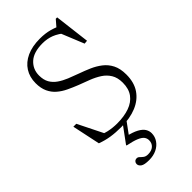

<svg xmlns="http://www.w3.org/2000/svg" viewBox="-291 -777 1112 1112"><g transform="rotate(-45 265.0 -221.0)"><path d="M419.5 -648 378.5 -658 416.5 -702H428L454.5 -484L433 -482L370 -636.5L404.5 -597.5Q365.5 -630.5 332.8 -643.2Q300 -656 261.5 -656Q188.5 -656 152 -622.5Q115.5 -589 115.5 -538Q115.5 -502.5 129.2 -478.2Q143 -454 167.5 -437Q192 -420 222.8 -407.5Q253.5 -395 287 -383Q321 -371 354.5 -356.5Q388 -342 416 -320.5Q444 -299 460.8 -266.2Q477.5 -233.5 477.5 -184.5Q477.5 -119.5 448 -76.5Q418.5 -33.5 365.8 -11.8Q313 10 242 10Q195 10 158 4.2Q121 -1.5 83 -15.5L46.5 -188H70.5L157.5 -13L97.5 -57Q134 -37 168.2 -29.2Q202.5 -21.5 239.5 -21.5Q296.5 -21.5 339.2 -36.5Q382 -51.5 405.8 -83.5Q429.5 -115.5 429.5 -166Q429.5 -207.5 412.5 -235.2Q395.5 -263 367.5 -281Q339.5 -299 305.8 -312Q272 -325 238.5 -337.5Q205.5 -350.5 175 -365Q144.5 -379.5 121 -399.8Q97.5 -420 83.8 -449.5Q70 -479 70 -520.5Q70 -570.5 93.8 -607.8Q117.5 -645 162.2 -665.5Q207 -686 269.5 -686Q314 -686 349.8 -676Q385.5 -666 419.5 -648ZM221 259.5Q181.5 259.5 167 249Q152.5 238.5 152.5 224Q152.5 214.5 159 207.5Q165.5 200.5 176.5 200.5Q186 200.5 193.5 208.2Q201 216 211.5 223.8Q222 231.5 239.5 231.5Q268.5 231.5 285 216.8Q301.5 202 301.5 178Q301.5 161.5 291.8 149Q282 136.5 257.2 126.2Q232.5 116 187.5 107V102.5L269 -8.5H299L226 91.5L221.5 67.5Q268 78 294 92.2Q320 106.5 330.5 123.5Q341 140.5 341 159.5Q341 187.5 325.2 210.5Q309.5 233.5 282.5 246.5Q255.5 259.5 221 259.5Z"/></g></svg>

Font: Newsreader 16pt 16pt Light
Style: Regular
Weight: 300
Version: Version 1.003